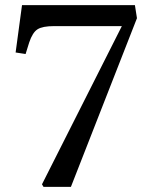

<svg xmlns="http://www.w3.org/2000/svg" viewBox="-20 -730 557 750"><path d="M150 0 144 -10 456 -628H191Q146 -628 126.5 -615.5Q107 -603 94 -564L80 -519L41 -525L66 -710H507L515 -659L257 0Z"/></svg>

Font: Literata 36pt
Style: Italic
Weight: 400
Italic angle: -2°
Designer: Latin by Veronika Burian and Jose Scaglione. Greek by Irene Vlachou. Cyrillic by Vera Evstafieva
Foundry: TypeTogether
Version: Version 3.002